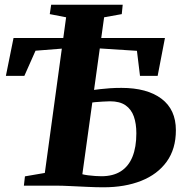

<svg xmlns="http://www.w3.org/2000/svg" viewBox="-20 -789 774 816"><path d="M420 7Q389 7 351.5 5.2Q314 3.5 278.8 1.8Q243.5 0 219 0H81.5L86 -39.5L170.5 -54L261 -715.5L191.5 -729L197.5 -769H501.5L497.5 -729L422.5 -715.5L330 -48.5Q339 -46 354 -44Q369 -42 384.8 -41Q400.5 -40 411 -40Q460.5 -40 493.5 -61Q526.5 -82 543 -122.8Q559.5 -163.5 559.5 -222.5Q559.5 -263.5 548.8 -294Q538 -324.5 513.5 -341.5Q489 -358.5 447.5 -358.5Q434.5 -358.5 416.2 -357.2Q398 -356 383.5 -354.8Q369 -353.5 365.5 -352.5L369 -405.5Q386.5 -408 406 -410.2Q425.5 -412.5 447.8 -414Q470 -415.5 496 -415.5Q605 -415.5 666.2 -369.5Q727.5 -323.5 727.5 -235.5Q727.5 -156 688.5 -102Q649.5 -48 580.2 -20.5Q511 7 420 7ZM5 -466.5 37.5 -627.5H681L650 -466.5H575L562 -573L321 -588.5L131 -573.5L83.5 -466.5Z"/></svg>

Font: Merriweather 60pt ExtraBold
Style: Italic
Weight: 800
Italic angle: -7.8°
Version: Version 2.101